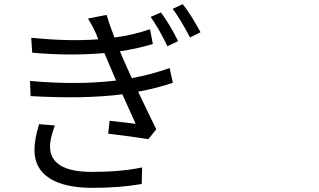

<svg xmlns="http://www.w3.org/2000/svg" viewBox="-20 -862 1540 928"><path d="M168.9 -261.7 245.1 -255.9Q221.7 -191.4 221.7 -155.3Q221.7 -31.2 423.8 -31.2Q563.5 -31.2 667 -52.7L665 27.3Q560.5 45.9 425.8 45.9Q292 45.9 219.2 -0.5Q146.5 -46.9 146.5 -137.7Q146.5 -188.5 168.9 -261.7ZM799.8 -533.2 815.4 -461.9Q737.3 -435.5 647.5 -418.9Q721.7 -263.7 735.4 -237.3L697.3 -189.5Q618.2 -202.1 502.9 -215.8L509.8 -278.3Q618.2 -265.6 635.7 -263.7Q626 -284.2 604 -334Q582 -383.8 571.3 -406.2Q389.6 -382.8 127.9 -397.5L125 -470.7Q356.4 -450.2 541 -472.7Q500 -568.4 484.4 -605.5Q314.5 -590.8 135.7 -607.4L130.9 -679.7Q305.7 -661.1 455.1 -671.9Q438.5 -718.8 405.3 -772.5L495.1 -790Q507.8 -746.1 533.2 -680.7Q619.1 -691.4 705.1 -720.7L718.8 -649.4Q637.7 -625 559.6 -614.3L577.1 -573.2L591.8 -540Q607.4 -506.8 617.2 -484.4Q709 -501 799.8 -533.2ZM708 -780.3 757.8 -801.8Q800.8 -744.1 840.8 -663.1L789.1 -638.7Q747.1 -725.6 708 -780.3ZM814.5 -819.3 863.3 -841.8Q902.3 -793 949.2 -706.1L898.4 -680.7Q851.6 -770.5 814.5 -819.3Z"/></svg>

Font: Bpmf Zihi Sans Regular
Style: Regular
Weight: 400
Foundry: But Ko
Version: Version 1.320